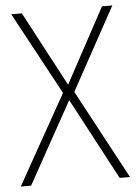

<svg xmlns="http://www.w3.org/2000/svg" viewBox="-52 -754 563 795"><g transform="rotate(-5 229.5 -357.0)"><path d="M456 0 257 -371 445 -714H402L234 -403L69 -714H25L210 -371L2 0H45L233 -339L413 0Z"/></g></svg>

Font: Noto Sans SemiCondensed ExtraLight
Style: Regular
Weight: 200
Width: 4
Designer: Monotype Design Team
Foundry: Monotype Imaging Inc.
Version: Version 2.013